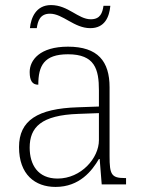

<svg xmlns="http://www.w3.org/2000/svg" viewBox="-20 -727 567 757"><path d="M336 -616C393 -616 411 -660 415 -704H388C384 -677 376 -651 338 -651C288 -651 249 -707 181 -707C122 -707 102 -657 98 -616H125C129 -643 137 -673 177 -673C228 -673 272 -616 336 -616ZM199 10C294 10 343 -54 370 -100H373L381 0H477V-25H471C419 -25 412 -40 412 -111V-383C412 -485 366 -543 248 -543C137 -543 97 -490 97 -443C97 -408 108 -393 131 -393C131 -467 153 -513 248 -513C354 -513 370 -454 370 -371V-307L287 -304C128 -299 55 -252 55 -147C55 -39 118 10 199 10ZM207 -23C129 -23 97 -78 97 -145C97 -225 142 -273 289 -278L370 -281V-174C370 -104 300 -23 207 -23Z"/></svg>

Font: Noto Serif Sinhala ExtraLight
Style: Regular
Weight: 200
Designer: Jelle Bosma - Monotype Design Team
Foundry: Monotype Imaging Inc.
Version: Version 2.007